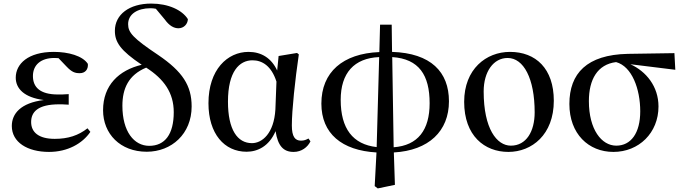

<svg xmlns="http://www.w3.org/2000/svg" viewBox="-20 -833 3816 1073"><path d="M254 16C358 16 441 -31 485 -96L469 -116C418 -76 361 -57 286 -57C196 -57 154 -94 154 -151C154 -207 191 -250 311 -250C323 -250 334 -250 364 -248V-307C339 -305 322 -305 304 -305C202 -305 164 -347 164 -408C164 -470 208 -509 284 -509L307 -508L351 -462C382 -429 400 -424 426 -424C455 -424 474 -444 471 -476C442 -521 362 -543 281 -543C137 -543 68 -476 68 -399C68 -338 115 -288 225 -274C95 -258 46 -197 46 -129C46 -38 133 16 254 16Z M800 15C939 15 1051 -85 1051 -238C1051 -355 1000 -433 865 -525C723 -620 696 -651 696 -698C696 -754 748 -787 821 -787C831 -787 841 -786 851 -784L901 -724C926 -689 952 -675 977 -675C1007 -675 1029 -698 1030 -726C998 -777 921 -813 825 -813C703 -813 622 -752 622 -661C622 -597 653 -551 772 -471C645 -441 556 -357 556 -217C556 -85 652 15 800 15ZM797 -455C897 -391 951 -314 951 -206C951 -83 902 -18 814 -18C729 -18 664 -98 664 -242C664 -338 698 -414 797 -455Z M1358 15C1420 15 1484 -16 1520 -100C1533 -17 1564 16 1621 16C1665 16 1699 -10 1715 -43L1704 -59C1691 -52 1680 -47 1662 -47C1629 -47 1611 -69 1611 -132C1611 -218 1629 -385 1650 -529L1640 -537L1537 -520L1529 -439C1497 -508 1441 -543 1369 -543C1251 -543 1145 -444 1145 -256C1145 -85 1234 15 1358 15ZM1525 -377 1519 -221C1511 -87 1445 -33 1388 -33C1307 -33 1254 -108 1254 -265C1254 -434 1318 -496 1391 -496C1446 -496 1497 -464 1525 -377Z M2085 -11C1952 -26 1884 -114 1884 -275C1884 -425 1959 -508 2099 -514ZM2074 207 2091 220 2187 200 2181 19C2376 8 2489 -100 2489 -267C2489 -431 2388 -536 2171 -543L2169 -695H2104L2100 -542C1896 -534 1776 -430 1776 -254C1776 -87 1890 8 2084 19ZM2172 -514C2322 -504 2381 -413 2381 -256C2381 -107 2316 -20 2180 -10Z M2821 16C2952 16 3075 -80 3075 -270C3075 -450 2974 -543 2830 -543C2697 -543 2574 -447 2574 -264C2574 -74 2688 16 2821 16ZM2835 -19C2756 -19 2683 -114 2683 -322C2683 -433 2738 -509 2817 -509C2906 -509 2968 -395 2968 -205C2968 -98 2921 -19 2835 -19Z M3408 16C3550 16 3660 -90 3660 -238C3660 -350 3591 -434 3503 -474L3754 -443L3749 -536L3488 -532C3260 -527 3162 -423 3162 -252C3162 -85 3269 16 3408 16ZM3423 -486C3512 -462 3558 -335 3558 -211C3558 -89 3506 -19 3424 -19C3342 -19 3271 -109 3271 -268C3271 -389 3319 -473 3423 -486Z"/></svg>

Font: Noto Serif HK SemiBold
Style: Regular
Weight: 600
Designer: Ryoko NISHIZUKA 西塚涼子 (kana & ideographs); Frank Grießhammer (Latin, Greek & Cyrillic); Wenlong ZHANG 张文龙 (bopomofo); San
Foundry: Adobe
Version: Version 2.001;hotconv 1.1.0;makeotfexe 2.6.0